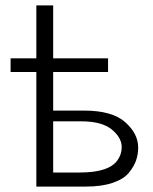

<svg xmlns="http://www.w3.org/2000/svg" viewBox="-20 -687 565 707"><path d="M19 -421.9V-472.2H113.8V-667H175.8V-472.2H377.9V-421.9H175.8V-279.8H289.1Q393.1 -279.8 440.9 -237.3Q488.8 -194.8 488.8 -144Q488.8 -119.1 481.4 -97.2Q474.1 -75.2 455.1 -51.5Q436 -27.8 395.5 -13.9Q355 0 296.9 0H113.8V-421.9ZM175.8 -51.8H274.9Q379.9 -51.8 412.1 -96.2Q428.2 -118.2 428.2 -145Q428.2 -180.2 391.6 -210.2Q355 -240.2 279.8 -240.2H175.8Z"/></svg>

Font: CMU Bright
Style: Roman
Weight: 500
Version: Version 0.7.0